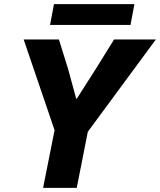

<svg xmlns="http://www.w3.org/2000/svg" viewBox="-20 -911 776 931"><path d="M244.6 -279.8 94.7 -719.7H265.6L310.5 -575.7L349.6 -432.1H352.1L443.8 -575.7L533.2 -719.7H735.8L405.8 -272L352.1 0H189ZM241.7 -891.1H631.8L612.8 -790H222.7Z"/></svg>

Font: Reddit Sans Vanilla ExtraBold
Style: Italic
Weight: 800
Italic angle: -11.25°
Designer: Stephen Hutchings
Version: Version 1.013